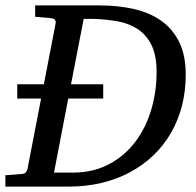

<svg xmlns="http://www.w3.org/2000/svg" viewBox="-35 -691 726 711"><path d="M28.8 -378.9H127.4L170.9 -604Q172.4 -612.3 168.5 -617.7Q164.6 -623 150.9 -624L95.2 -628.9V-670.9H334Q402.3 -670.9 460.7 -657.7Q519 -644.5 561.8 -614.3Q604.5 -584 628.7 -535.2Q652.8 -486.3 652.8 -415Q652.8 -353.5 638.7 -298.8Q624.5 -244.1 597.7 -198Q570.8 -151.9 532.5 -115.2Q494.1 -78.6 446 -53Q397.9 -27.3 341.1 -13.7Q284.2 0 220.2 0H-15.1V-42L46.9 -46.9Q56.6 -47.9 60.5 -52.5Q64.5 -57.1 66.9 -65.9L117.2 -326.2H28.8ZM544.9 -423.8Q544.9 -486.3 525.9 -524.4Q506.8 -562.5 474.6 -583.5Q442.4 -604.5 399.9 -612.1Q357.4 -619.6 311 -621.1H274.9L228 -378.9H347.2V-326.2H217.8L165 -51.8H237.8Q313.5 -52.7 371.1 -84.2Q428.7 -115.7 467.3 -167.5Q505.9 -219.2 525.4 -285.9Q544.9 -352.5 544.9 -423.8Z"/></svg>

Font: Charis SIL Am
Style: Italic
Weight: 400
Italic angle: -11°
Foundry: SIL International
Version: Version 5.000